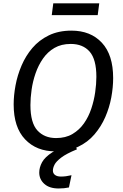

<svg xmlns="http://www.w3.org/2000/svg" viewBox="-20 -882 726 1134"><path d="M402 -701.1Q515.2 -701.1 581.7 -629.6Q648.3 -558.1 648.3 -421.1Q648.3 -366.1 637.3 -306.5Q626.3 -247 601.8 -190.5Q577.2 -134 537.7 -88Q498.2 -41.9 441.1 -14.9Q384 12.1 307.9 12.1Q195.7 12.1 128.2 -59Q60.7 -130 60.7 -265Q60.7 -318.1 71.7 -377.6Q82.7 -437.1 107.2 -494.6Q131.7 -552.1 171.2 -598.6Q210.8 -645.1 268.3 -673.1Q325.9 -701.1 402 -701.1ZM397.9 -622.5Q342 -622.5 301.7 -599Q261.3 -575.5 233.9 -536Q206.5 -496.5 190.1 -449.1Q173.6 -401.6 166.7 -352.7Q159.7 -303.8 159.7 -261.9Q159.7 -156.3 201 -111.4Q242.3 -66.6 311.1 -66.6Q367.9 -66.6 408.2 -90.6Q448.6 -114.6 476 -153.5Q503.4 -192.5 519.3 -240.5Q535.3 -288.4 542.2 -337.4Q549.2 -386.3 549.2 -428.2Q549.2 -531.8 509.4 -577.2Q469.6 -622.5 397.9 -622.5ZM420.2 -35.3 434.3 0Q371.3 25.9 341.4 48.9Q311.4 71.9 301.9 90.9Q292.4 109.8 292.4 125.8Q292.4 141.8 304.9 151.3Q317.4 160.8 339.3 160.8Q356.3 160.8 370.3 158.8Q384.4 156.8 402.3 152.8L387.2 225.2Q372.2 228.2 358.2 229.7Q344.1 231.2 326.1 231.2Q272 231.2 241.9 204.2Q211.8 177.2 211.8 137.1Q211.8 106.9 228.4 76.3Q245 45.8 290.1 16.8Q335.2 -12.3 420.2 -35.3ZM566.2 -862.4 557.1 -792.8H285.7L294.7 -862.4Z"/></svg>

Font: Fira Sans Variable
Style: Italic
Weight: 397
Italic angle: -8°
Designer: Carrois Corporate & Edenspiekermann AG
Foundry: Carrois Corporate GbR & Edenspiekermann AG
Version: Version 4.202